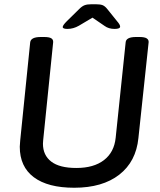

<svg xmlns="http://www.w3.org/2000/svg" viewBox="-20 -876 752 903"><path d="M73 -186Q73 -195 75 -215L122 -677Q125 -702 172 -702H187Q211 -702 221 -696Q231 -690 230 -677L183 -216Q182 -210 182 -200Q182 -146 221 -116Q260 -86 339 -86Q421 -86 469 -123Q517 -160 524 -228L571 -677Q573 -702 620 -702H636Q660 -702 670 -695.5Q680 -689 679 -677L631 -227Q620 -116 541 -54.5Q462 7 329 7Q205 7 139 -42.5Q73 -92 73 -186ZM275 -749Q275 -757 294 -776L353 -834Q366 -847 378 -851.5Q390 -856 410 -856H431Q452 -856 463 -851.5Q474 -847 485 -833L530 -777Q537 -769 541 -762.5Q545 -756 545 -751Q545 -740 519 -740Q491 -740 472 -754L415 -793L351 -755Q325 -740 297 -740Q275 -740 275 -749Z"/></svg>

Font: Asap-MediumItalic
Style: Italic
Weight: 500
Italic angle: -6°
Designer: Pablo Cosgaya
Foundry: Omnibus-Type
Version: Version 2.000; ttfautohint (v1.8)